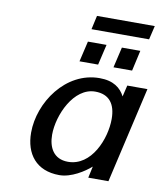

<svg xmlns="http://www.w3.org/2000/svg" viewBox="-91 -899 836 985"><g transform="rotate(10 327.0 -406.0)"><path d="M618 -753 635 -825H334L318 -753ZM560 -580 584 -687H488L463 -580ZM383 -580 408 -687H311L286 -580ZM105 -177C105 -67 164 13 285 13C347 13 413 -30 447 -60L434 0H539L654 -500H549L535 -441C514 -482 476 -513 403 -513C226 -513 105 -334 105 -177ZM213 -185C213 -287 281 -441 393 -441C466 -441 500 -395 500 -317C500 -213 439 -62 317 -62C241 -62 213 -120 213 -185Z"/></g></svg>

Font: Perun Medium Italic
Style: Regular
Weight: 500
Italic angle: -12°
Foundry: Copyright (c) Stefan Peev, Context Ltd, 2016
Version: Version 1.026